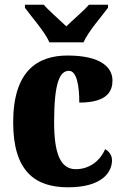

<svg xmlns="http://www.w3.org/2000/svg" viewBox="-20 -786 529 816"><path d="M190 -606H335C354 -651 411 -715 439 -753V-766H358C339 -743 288 -700 262 -674C235 -700 185 -743 166 -766H86V-753C113 -715 171 -651 190 -606ZM269 10C414 10 456 -54 456 -105C456 -125 445 -142 427 -152C406 -104 362 -67 302 -67C236 -67 210 -135 210 -267C210 -435 234 -485 273 -485C306 -485 317 -422 317 -350C440 -350 458 -402 458 -444C458 -498 411 -550 267 -550C138 -550 36 -483 36 -266C36 -58 129 10 269 10Z"/></svg>

Font: Noto Serif Khmer Condensed Black
Style: Regular
Weight: 900
Width: 3
Designer: Danh Hong and the Monotype Design Team
Foundry: Monotype Imaging Inc.
Version: Version 2.004